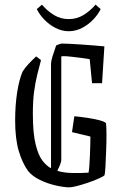

<svg xmlns="http://www.w3.org/2000/svg" viewBox="-20 -795 539 824"><path d="M156 -537Q148 -507 140 -475Q132 -443 126.5 -403Q121 -363 121 -308Q121 -223 133 -175Q145 -127 163 -104.5Q181 -82 199 -73V-522Q199 -532 205.5 -553.5Q212 -575 221 -600Q238 -608 247 -608Q256 -608 278 -607Q300 -606 328 -604Q356 -602 382.5 -600Q409 -598 428 -596L418 -438H375L365 -541Q353 -543 331 -546Q309 -549 287 -551.5Q265 -554 252 -554Q248 -554 243 -553V-108Q243 -102 238.5 -90Q234 -78 226 -62Q254 -53 292 -52.5Q330 -52 360 -54Q362 -63 363.5 -84Q365 -105 366 -129.5Q367 -154 367.5 -176Q368 -198 368 -209L289 -228L299 -296Q324 -294 353.5 -289.5Q383 -285 406.5 -279Q430 -273 435 -266Q437 -250 437 -216.5Q437 -183 435.5 -146Q434 -109 432.5 -79.5Q431 -50 428 -42Q420 -36 399.5 -27Q379 -18 355 -10Q331 -2 309.5 3.5Q288 9 278 9Q255 9 219.5 1Q184 -7 151 -23Q118 -39 100 -62Q76 -95 60.5 -147Q45 -199 45 -278Q45 -343 53.5 -398Q62 -453 77 -488Q87 -504 102.5 -520.5Q118 -537 135 -553ZM275 -661Q246 -661 218.5 -675Q191 -689 170 -711Q149 -733 138 -756L160 -775Q184 -747 212.5 -730Q241 -713 275 -713Q309 -713 337.5 -730Q366 -747 390 -775L412 -756Q401 -733 380 -711Q359 -689 332 -675Q305 -661 275 -661Z"/></svg>

Font: Grenze Gotisch Light
Style: Regular
Weight: 300
Designer: Renata Polastri
Foundry: Omnibus-Type
Version: Version 1.001